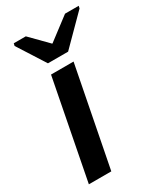

<svg xmlns="http://www.w3.org/2000/svg" viewBox="-186 -815 762 890"><g transform="rotate(-30 195.0 -370.0)"><path d="M240.2 -528.3 137.2 0H17.1L119.6 -528.3ZM387.2 -727.5 241.2 -580.6H133.3L39.6 -727.5L42.5 -740.2H106.9L195.8 -649.9H197.8L316.9 -740.2H390.1Z"/></g></svg>

Font: Arimo SemiBold
Style: Italic
Weight: 600
Italic angle: -12°
Version: Version 1.33